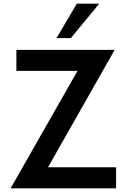

<svg xmlns="http://www.w3.org/2000/svg" viewBox="-20 -1020 690 1040"><path d="M517.5 -1000 363.8 -813.8H286.2L396.2 -1000ZM240 -113.8H608.8V0H37.5L400 -636.2H68.8V-750H601.2Z"/></svg>

Font: Now Medium
Style: Regular
Weight: 500
Designer: Alfredo Marco Pradil
Foundry: Alfredo Marco Pradil
Version: Version 1.002;PS 001.002;hotconv 1.0.88;makeotf.lib2.5.64775